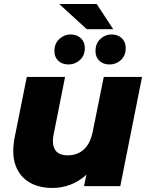

<svg xmlns="http://www.w3.org/2000/svg" viewBox="-20 -924 732 953"><path d="M240 9Q173 9 125 -19.5Q77 -48 57 -104Q37 -160 53 -243L113 -542H303L247 -261Q236 -209 253 -181Q270 -153 316 -153Q364 -153 396.5 -182.5Q429 -212 441 -274L495 -542H685L577 0H397L409 -57Q372 -23 328.5 -7Q285 9 240 9ZM524 -604Q493 -604 473.5 -622Q454 -640 454 -671Q454 -708 478 -730.5Q502 -753 534 -753Q565 -753 584.5 -734.5Q604 -716 604 -685Q604 -648 580 -626Q556 -604 524 -604ZM320 -604Q289 -604 269.5 -622Q250 -640 250 -671Q250 -708 274.5 -730.5Q299 -753 330 -753Q361 -753 381 -734.5Q401 -716 401 -685Q401 -648 376.5 -626Q352 -604 320 -604ZM411 -779 274 -904H460L542 -779Z"/></svg>

Font: Montserrat ExtraBold
Style: Italic
Weight: 800
Italic angle: -11.3°
Designer: Julieta Ulanovsky
Foundry: Julieta Ulanovsky
Version: Version 9.000; ttfautohint (v1.8.4.7-5d5b)